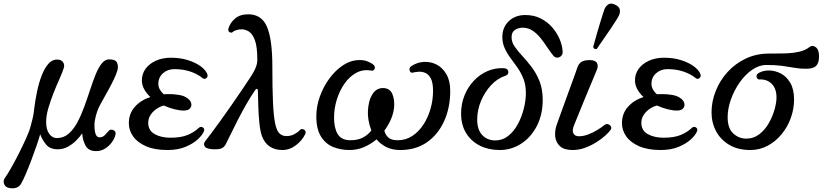

<svg xmlns="http://www.w3.org/2000/svg" viewBox="-150 -817 4576 1061"><path d="M-98 222Q-121 218 -127.5 199.5Q-134 181 -122 165Q-109 147 -88 110Q-67 73 -45 29.5Q-23 -14 -5 -54Q13 -94 19 -119Q24 -136 30 -161Q36 -186 38 -208Q44 -260 54.5 -310Q65 -360 80.5 -400Q96 -440 117 -464Q138 -488 165 -488Q189 -488 199 -472.5Q209 -457 201 -437Q194 -415 178 -379.5Q162 -344 145.5 -302Q129 -260 117 -219Q105 -178 105 -143Q105 -101 122 -77.5Q139 -54 164 -54Q201 -54 228.5 -77.5Q256 -101 277 -140Q298 -179 315 -225.5Q332 -272 347 -318Q362 -364 377.5 -403Q393 -442 411.5 -465.5Q430 -489 454 -489Q489 -489 497 -470Q505 -451 499 -429Q493 -407 479 -378Q465 -349 448.5 -319Q432 -289 417.5 -263.5Q403 -238 395 -221Q387 -204 379.5 -176Q372 -148 372 -125Q372 -58 400 -58Q417 -58 429 -70Q441 -82 450 -93Q456 -101 466 -100.5Q476 -100 483.5 -93Q491 -86 488 -73Q484 -53 469 -32Q454 -11 431.5 3.5Q409 18 381 18Q340 18 323.5 -11Q307 -40 304 -80Q292 -62 272 -41.5Q252 -21 225.5 -6.5Q199 8 169 8Q126 8 104.5 -18.5Q83 -45 72 -75Q66 -53 53 -15Q40 23 24 65.5Q8 108 -7.5 144.5Q-23 181 -34 199Q-41 212 -56.5 219Q-72 226 -98 222Z M776 12Q704 12 656.5 -9Q609 -30 585.5 -63.5Q562 -97 562 -136Q562 -189 594.5 -226Q627 -263 681 -281Q660 -300 647 -323.5Q634 -347 634 -373Q634 -409 654.5 -437Q675 -465 711.5 -481.5Q748 -498 794 -498Q847 -498 889 -484.5Q931 -471 958.5 -451Q986 -431 995 -409Q1001 -394 990.5 -385.5Q980 -377 970 -385Q942 -408 902 -421.5Q862 -435 814 -435Q776 -435 750.5 -412Q725 -389 725 -354Q725 -337 733.5 -322Q742 -307 755 -296Q763 -297 771.5 -297Q780 -297 789 -297Q809 -297 838.5 -292.5Q868 -288 886 -274Q904 -261 907 -245Q910 -229 899.5 -217.5Q889 -206 865 -206Q843 -206 813.5 -213.5Q784 -221 755 -234Q719 -224 694 -197.5Q669 -171 669 -139Q669 -96 704.5 -76Q740 -56 792 -56Q851 -56 887.5 -71.5Q924 -87 948 -110Q959 -120 970.5 -113Q982 -106 977 -92Q969 -71 943 -47Q917 -23 875 -5.5Q833 12 776 12Z M1410 12Q1370 12 1341 -7Q1312 -26 1297 -66Q1288 -93 1283.5 -135.5Q1279 -178 1277.5 -226Q1276 -274 1275 -315Q1275 -326 1270 -326Q1265 -326 1260 -319Q1237 -286 1211.5 -241.5Q1186 -197 1163 -152Q1140 -107 1123 -71.5Q1106 -36 1098 -21Q1090 -5 1076 2Q1062 9 1032 8Q991 7 981.5 -7.5Q972 -22 985 -38Q996 -52 1018.5 -82Q1041 -112 1069.5 -151.5Q1098 -191 1127.5 -233.5Q1157 -276 1183.5 -315Q1210 -354 1229 -383Q1248 -412 1254 -424Q1261 -437 1266.5 -453Q1272 -469 1272 -486Q1272 -559 1258.5 -595Q1245 -631 1225 -643Q1205 -655 1186 -655Q1170 -655 1156 -650.5Q1142 -646 1137 -641Q1130 -633 1119 -639Q1108 -645 1113 -662Q1122 -691 1149 -714.5Q1176 -738 1222 -738Q1296 -738 1325.5 -668.5Q1355 -599 1355 -450Q1355 -327 1358.5 -251Q1362 -175 1370.5 -134.5Q1379 -94 1394.5 -79.5Q1410 -65 1433 -65Q1456 -65 1475.5 -75Q1495 -85 1507 -98Q1513 -105 1522 -103.5Q1531 -102 1536.5 -94.5Q1542 -87 1536 -75Q1520 -41 1485.5 -14.5Q1451 12 1410 12Z M1781 12Q1732 12 1690.5 -5Q1649 -22 1623.5 -63Q1598 -104 1598 -174Q1598 -229 1617.5 -283.5Q1637 -338 1670 -383Q1703 -428 1745 -456Q1787 -484 1833 -485Q1859 -486 1880 -478Q1901 -470 1914 -459Q1925 -449 1920 -436.5Q1915 -424 1901 -427Q1857 -435 1819.5 -415Q1782 -395 1754.5 -356Q1727 -317 1711.5 -267.5Q1696 -218 1696 -166Q1696 -109 1716.5 -75.5Q1737 -42 1787 -42Q1828 -42 1856.5 -57.5Q1885 -73 1902 -96Q1891 -125 1886.5 -152.5Q1882 -180 1883 -200Q1885 -260 1908.5 -297Q1932 -334 1974 -330Q2006 -327 2018.5 -296.5Q2031 -266 2028 -226Q2022 -160 1974 -95Q1979 -73 1995.5 -57.5Q2012 -42 2048 -42Q2092 -42 2128 -65.5Q2164 -89 2189.5 -128Q2215 -167 2229 -215.5Q2243 -264 2243 -315Q2243 -361 2230.5 -384Q2218 -407 2199.5 -414.5Q2181 -422 2162.5 -420.5Q2144 -419 2132 -416Q2119 -412 2114 -426.5Q2109 -441 2122 -451Q2155 -473 2192.5 -475Q2230 -477 2263 -460Q2296 -443 2317 -406.5Q2338 -370 2338 -315Q2338 -222 2304.5 -148Q2271 -74 2209.5 -31Q2148 12 2062 12Q2016 12 1983.5 -5Q1951 -22 1931 -47Q1900 -21 1862.5 -4.5Q1825 12 1781 12Z M2611 12Q2550 12 2502 -12Q2454 -36 2426 -81Q2398 -126 2398 -190Q2398 -243 2417 -290Q2436 -337 2469.5 -372Q2503 -407 2546 -425Q2589 -443 2636 -440Q2650 -439 2655.5 -430.5Q2661 -422 2658 -412Q2655 -402 2642 -398Q2599 -384 2564 -346.5Q2529 -309 2508 -259Q2487 -209 2487 -156Q2487 -100 2515 -70.5Q2543 -41 2588 -41Q2627 -41 2658.5 -66Q2690 -91 2711.5 -131Q2733 -171 2744.5 -216.5Q2756 -262 2756 -303Q2756 -347 2743 -380.5Q2730 -414 2710.5 -442Q2691 -470 2671.5 -496Q2652 -522 2639 -550.5Q2626 -579 2626 -613Q2626 -666 2661.5 -700Q2697 -734 2753 -734Q2800 -734 2837 -715.5Q2874 -697 2900.5 -667Q2927 -637 2942 -602Q2957 -567 2959 -534Q2961 -519 2952 -509Q2943 -499 2930.5 -498.5Q2918 -498 2908 -509Q2891 -530 2873.5 -556.5Q2856 -583 2836.5 -607.5Q2817 -632 2792.5 -648Q2768 -664 2738 -664Q2715 -664 2696 -652Q2677 -640 2677 -611Q2677 -584 2694.5 -559Q2712 -534 2737.5 -506.5Q2763 -479 2788.5 -445.5Q2814 -412 2831.5 -368Q2849 -324 2849 -265Q2849 -183 2816.5 -120.5Q2784 -58 2730 -23Q2676 12 2611 12Z M3014 12Q2967 12 2944 -9.5Q2921 -31 2918 -63.5Q2915 -96 2927 -129Q2931 -140 2942 -171Q2953 -202 2968 -243Q2983 -284 2998 -325.5Q3013 -367 3025 -399.5Q3037 -432 3041 -445Q3048 -465 3063 -475Q3078 -485 3111 -485Q3141 -484 3149 -468.5Q3157 -453 3149 -433Q3145 -423 3132.5 -393Q3120 -363 3103.5 -323.5Q3087 -284 3070.5 -243.5Q3054 -203 3041 -171Q3028 -139 3023 -127Q3010 -96 3018.5 -80Q3027 -64 3049 -64Q3074 -64 3100.5 -74Q3127 -84 3150.5 -98.5Q3174 -113 3190 -126Q3200 -134 3210.5 -130.5Q3221 -127 3226 -118Q3231 -109 3224 -99Q3215 -86 3194.5 -67.5Q3174 -49 3145.5 -31Q3117 -13 3083.5 -0.5Q3050 12 3014 12ZM3148 -547Q3141 -544 3135 -547.5Q3129 -551 3128 -558Q3129 -561 3134.5 -581Q3140 -601 3148 -629.5Q3156 -658 3165 -687Q3174 -716 3181 -738.5Q3188 -761 3191 -768Q3199 -785 3213 -793.5Q3227 -802 3249 -791Q3272 -781 3275 -764Q3278 -747 3270 -731Q3267 -724 3254.5 -704Q3242 -684 3225 -659Q3208 -634 3191 -609.5Q3174 -585 3162 -567.5Q3150 -550 3148 -547Z M3501 12Q3429 12 3381.5 -9Q3334 -30 3310.5 -63.5Q3287 -97 3287 -136Q3287 -189 3319.5 -226Q3352 -263 3406 -281Q3385 -300 3372 -323.5Q3359 -347 3359 -373Q3359 -409 3379.5 -437Q3400 -465 3436.5 -481.5Q3473 -498 3519 -498Q3572 -498 3614 -484.5Q3656 -471 3683.5 -451Q3711 -431 3720 -409Q3726 -394 3715.5 -385.5Q3705 -377 3695 -385Q3667 -408 3627 -421.5Q3587 -435 3539 -435Q3501 -435 3475.5 -412Q3450 -389 3450 -354Q3450 -337 3458.5 -322Q3467 -307 3480 -296Q3488 -297 3496.5 -297Q3505 -297 3514 -297Q3534 -297 3563.5 -292.5Q3593 -288 3611 -274Q3629 -261 3632 -245Q3635 -229 3624.5 -217.5Q3614 -206 3590 -206Q3568 -206 3538.5 -213.5Q3509 -221 3480 -234Q3444 -224 3419 -197.5Q3394 -171 3394 -139Q3394 -96 3429.5 -76Q3465 -56 3517 -56Q3576 -56 3612.5 -71.5Q3649 -87 3673 -110Q3684 -120 3695.5 -113Q3707 -106 3702 -92Q3694 -71 3668 -47Q3642 -23 3600 -5.5Q3558 12 3501 12Z M3996 12Q3928 12 3880 -16.5Q3832 -45 3807 -92Q3782 -139 3782 -196Q3782 -256 3805 -314Q3828 -372 3870 -418.5Q3912 -465 3970.5 -493Q4029 -521 4100 -521Q4104 -521 4108.5 -521Q4113 -521 4117 -521Q4151 -521 4189.5 -522Q4228 -523 4263.5 -530.5Q4299 -538 4322 -556Q4339 -570 4357.5 -556.5Q4376 -543 4376 -506Q4376 -469 4360 -453Q4344 -437 4304 -437Q4270 -437 4239.5 -442.5Q4209 -448 4173 -453Q4137 -458 4085 -458Q4045 -458 4006.5 -431.5Q3968 -405 3937.5 -361.5Q3907 -318 3889 -267.5Q3871 -217 3871 -169Q3871 -108 3902 -79.5Q3933 -51 3974 -51Q4015 -51 4046.5 -75.5Q4078 -100 4099 -137.5Q4120 -175 4130.5 -213Q4141 -251 4141 -278Q4141 -327 4115 -353.5Q4089 -380 4045 -378Q4035 -378 4031 -391Q4027 -404 4043 -414Q4068 -428 4101 -427.5Q4134 -427 4165.5 -410.5Q4197 -394 4217.5 -358.5Q4238 -323 4238 -267Q4238 -215 4220 -165Q4202 -115 4169 -75Q4136 -35 4092 -11.5Q4048 12 3996 12Z"/></svg>

Font: Zen Old Mincho Medium
Style: Regular
Weight: 500
Designer: Yoshimichi Ohira
Foundry: Positype
Version: Version 1.500